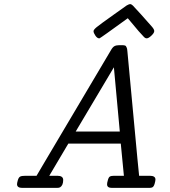

<svg xmlns="http://www.w3.org/2000/svg" viewBox="-20 -916 829 936"><path d="M63 -18.1Q63 -23.9 66.9 -37.4Q70.8 -50.8 77.9 -54.9Q85 -59.1 104 -59.1H158.2Q170.4 -81.1 195.8 -123L520 -669.9Q528.8 -686 537.8 -690.9Q546.9 -695.8 562 -695.8H573.2Q583 -695.8 588.6 -694.3Q594.2 -692.9 596.7 -686Q599.1 -679.2 599.6 -678Q600.1 -676.8 601.1 -665L642.1 -226.1Q644 -198.2 649.9 -142.6Q655.8 -86.9 658.2 -59.1H710Q737.8 -59.1 737.8 -41Q737.8 -34.2 733.9 -20.5Q730 -6.8 723.1 -2.9Q718.3 0 707 0H525.9Q502 0 502 -17.1Q502 -24.9 504.9 -34.2Q508.8 -51.3 515.4 -55.2Q522 -59.1 536.1 -59.1H584L568.8 -215.8H313L220.2 -59.1H259.8Q287.6 -59.1 288.1 -39.1Q288.1 -12.2 272.9 -2.9Q268.1 0 256.8 0H88.9Q63 0 63 -18.1ZM349.1 -274.9H564L535.2 -587.9ZM436 -764.2Q436 -771 450.9 -783.4Q465.8 -795.9 538.1 -847.2Q574.2 -873 597.2 -889.2Q609.4 -896 613.8 -896Q620.6 -896 627.7 -888.9Q634.8 -881.8 668 -845.2Q698.7 -810.1 721.2 -785.2Q732.4 -772 731.9 -764.2Q731.9 -755.4 718 -742.2Q704.1 -729 694.8 -729Q689 -729 682.9 -734.6Q676.8 -740.2 655.8 -764.2L603 -827.1Q469.2 -730 464.8 -729H463.9Q454.1 -729 445.1 -742.2Q436 -755.4 436 -764.2Z"/></svg>

Font: CMU Concrete
Style: Italic
Weight: 500
Italic angle: -14.04°
Version: Version 0.7.0